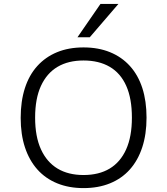

<svg xmlns="http://www.w3.org/2000/svg" viewBox="-20 -956 857 984"><path d="M408 8Q333 8 273 -16.5Q213 -41 171.5 -87.5Q130 -134 108 -200.5Q86 -267 86 -352Q86 -437 107.5 -504Q129 -571 171 -617.5Q213 -664 272.5 -688.5Q332 -713 408 -713Q484 -713 544 -688.5Q604 -664 646 -617.5Q688 -571 709.5 -504.5Q731 -438 731 -353Q731 -268 709 -201Q687 -134 645.5 -87.5Q604 -41 544 -16.5Q484 8 408 8ZM408 -59Q487 -59 542 -92Q597 -125 626.5 -190.5Q656 -256 656 -353Q656 -451 627 -516Q598 -581 542.5 -613.5Q487 -646 408 -646Q330 -646 275 -613.5Q220 -581 190 -516Q160 -451 160 -353Q160 -256 190 -190.5Q220 -125 275 -92Q330 -59 408 -59ZM377 -765 495 -936H587L440 -765Z"/></svg>

Font: Nunito Sans 6pt Light
Style: Regular
Weight: 300
Version: Version 3.101;gftools[0.9.27]